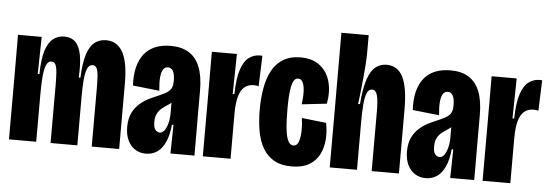

<svg xmlns="http://www.w3.org/2000/svg" viewBox="-47 -817 2767 966"><g transform="rotate(5 1337.0 -334.0)"><path d="M22.2 0V-298.8L21.7 -528H141.3L137.8 -340.3H146.2Q147.3 -415.5 160.9 -458.7Q174.5 -501.8 198.7 -520.7Q222.8 -539.5 254.5 -539.5Q290.8 -539.5 311.7 -518.3Q332.5 -497.2 340.7 -453.2Q348.8 -409.2 344.8 -340.3H353.2Q356.5 -416 370.5 -459.2Q384.5 -502.3 408.8 -520.9Q433.2 -539.5 465.8 -539.5Q497.2 -539.5 518.4 -525Q539.7 -510.5 553.1 -483.8Q566.5 -457 572.6 -418.7Q578.7 -380.3 578.7 -331.8V0H440.2V-293.2Q440.2 -331.7 438.2 -357.4Q436.2 -383.2 429.7 -395.9Q423.2 -408.7 409.5 -408.7Q391.3 -408.7 382.2 -387.2Q373.2 -365.8 370.3 -328Q367.5 -290.2 367.5 -241.7V0H232.3V-293.3Q232.3 -331.7 230.3 -357.2Q228.3 -382.8 221.9 -395.8Q215.5 -408.7 201.8 -408.7Q183.7 -408.7 174.6 -386.5Q165.5 -364.3 162.7 -325.2Q159.8 -286.2 159.8 -235V0Z M714.3 11.7Q683.5 11.7 659.8 -3.4Q636.2 -18.5 622.8 -46.6Q609.3 -74.7 609.3 -113.7Q609.3 -157.2 624.1 -186.5Q638.8 -215.8 662.2 -235.2Q685.5 -254.7 711.7 -266.8Q737.8 -279 759.8 -288.2Q785.8 -299.2 799.4 -309.5Q813 -319.8 817.8 -333.1Q822.7 -346.3 822.7 -366.3Q822.7 -398.5 813.8 -414.6Q804.8 -430.7 787.8 -430.7Q772.7 -430.7 763.8 -417.2Q754.8 -403.8 752.5 -377Q750.2 -350.2 754.3 -309.5L620.2 -324.2Q617 -376.2 627 -416.5Q637 -456.8 658.9 -484.3Q680.8 -511.8 714.6 -525.7Q748.3 -539.5 793.5 -539.5Q847.7 -539.5 884.5 -516.7Q921.3 -493.8 939.9 -447.2Q958.5 -400.5 958.5 -327V-201.8Q958.7 -168.3 958.8 -134.7Q958.8 -101 958.9 -67.3Q959 -33.7 959 0H837.7Q838.5 -36.3 839.2 -72.2Q839.8 -108.2 840.5 -144.5H832.5Q827.8 -92.7 812.2 -57.7Q796.5 -22.7 771.7 -5.5Q746.8 11.7 714.3 11.7ZM774.2 -100.2Q785.5 -100.2 794.2 -109Q803 -117.8 808.9 -132.9Q814.8 -148 817.8 -165.4Q820.8 -182.8 820.8 -199.3V-263L843.8 -279.5Q835.8 -267.2 825.2 -258.2Q814.5 -249.2 802.9 -241.8Q791.3 -234.5 780.6 -226.4Q769.8 -218.3 761.7 -208.8Q753.5 -199.2 748.2 -185.1Q743 -171 743 -151.3Q743 -122.2 752.9 -111.2Q762.8 -100.2 774.2 -100.2Z M1001.2 0V-287.5L1000.7 -528H1127.2L1123.8 -325.7H1132.2Q1133.7 -406 1148.8 -450.5Q1163.8 -495 1188.6 -512.8Q1213.3 -530.5 1242.7 -530.5Q1246.3 -530.5 1249.2 -530.5Q1252.2 -530.5 1255.8 -529.5L1250.3 -375.7Q1245.2 -377.3 1238.8 -378.2Q1232.5 -379 1225.7 -379Q1197.8 -379 1179 -363.5Q1160.2 -348 1150.8 -314.8Q1141.3 -281.7 1141.3 -226.5V0Z M1449.8 11.7Q1397.2 11.7 1361.8 -8.2Q1326.3 -28.2 1305.2 -64.3Q1284 -100.5 1275 -149.8Q1266 -199.2 1266 -258Q1266 -317.3 1275 -368.2Q1284 -419.2 1304.7 -457.2Q1325.3 -495.2 1360.8 -516.9Q1396.3 -538.7 1448.3 -538.7Q1510.2 -538.7 1547.6 -508.3Q1585 -478 1598.1 -428.2Q1611.2 -378.3 1599.8 -318.2L1474.2 -304Q1479.3 -340.8 1478.1 -369.5Q1476.8 -398.2 1469 -414.8Q1461.2 -431.3 1445 -431.3Q1432.8 -431.3 1425 -420.2Q1417.2 -409.2 1412.7 -388.3Q1408.2 -367.5 1406.4 -338.6Q1404.7 -309.7 1404.7 -274.2Q1404.7 -212 1409.2 -172.1Q1413.8 -132.2 1424 -113Q1434.2 -93.8 1449.7 -93.8Q1468.5 -93.8 1476.5 -116.1Q1484.5 -138.3 1485.1 -171.2Q1485.7 -204.2 1481 -235.5L1604.3 -221.7Q1613.2 -179 1610.1 -137.6Q1607 -96.2 1589.8 -62.3Q1572.5 -28.5 1538.3 -8.4Q1504.2 11.7 1449.8 11.7Z M1642.2 0V-296.3L1641.7 -680H1779.5V-588.3Q1779.5 -565.5 1777.1 -531.7Q1774.7 -497.8 1771.2 -460.4Q1767.7 -423 1763.8 -388.7Q1759.8 -354.3 1756.8 -330.5H1766Q1772.3 -411.3 1787.8 -456.7Q1803.3 -502 1827.2 -520.8Q1851.2 -539.5 1882.5 -539.5Q1938.5 -539.5 1965.1 -487.3Q1991.7 -435.2 1991.7 -321.8V0H1854V-299.5Q1854 -358 1846.6 -383.3Q1839.2 -408.7 1821 -408.7Q1803.5 -408.7 1794.8 -388.7Q1786 -368.7 1782.9 -331.1Q1779.8 -293.5 1779.8 -241.2V0Z M2127.3 11.7Q2096.5 11.7 2072.8 -3.4Q2049.2 -18.5 2035.8 -46.6Q2022.3 -74.7 2022.3 -113.7Q2022.3 -157.2 2037.1 -186.5Q2051.8 -215.8 2075.2 -235.2Q2098.5 -254.7 2124.7 -266.8Q2150.8 -279 2172.8 -288.2Q2198.8 -299.2 2212.4 -309.5Q2226 -319.8 2230.8 -333.1Q2235.7 -346.3 2235.7 -366.3Q2235.7 -398.5 2226.8 -414.6Q2217.8 -430.7 2200.8 -430.7Q2185.7 -430.7 2176.8 -417.2Q2167.8 -403.8 2165.5 -377Q2163.2 -350.2 2167.3 -309.5L2033.2 -324.2Q2030 -376.2 2040 -416.5Q2050 -456.8 2071.9 -484.3Q2093.8 -511.8 2127.6 -525.7Q2161.3 -539.5 2206.5 -539.5Q2260.7 -539.5 2297.5 -516.7Q2334.3 -493.8 2352.9 -447.2Q2371.5 -400.5 2371.5 -327V-201.8Q2371.7 -168.3 2371.8 -134.7Q2371.8 -101 2371.9 -67.3Q2372 -33.7 2372 0H2250.7Q2251.5 -36.3 2252.2 -72.2Q2252.8 -108.2 2253.5 -144.5H2245.5Q2240.8 -92.7 2225.2 -57.7Q2209.5 -22.7 2184.7 -5.5Q2159.8 11.7 2127.3 11.7ZM2187.2 -100.2Q2198.5 -100.2 2207.2 -109Q2216 -117.8 2221.9 -132.9Q2227.8 -148 2230.8 -165.4Q2233.8 -182.8 2233.8 -199.3V-263L2256.8 -279.5Q2248.8 -267.2 2238.2 -258.2Q2227.5 -249.2 2215.9 -241.8Q2204.3 -234.5 2193.6 -226.4Q2182.8 -218.3 2174.7 -208.8Q2166.5 -199.2 2161.2 -185.1Q2156 -171 2156 -151.3Q2156 -122.2 2165.9 -111.2Q2175.8 -100.2 2187.2 -100.2Z M2414.2 0V-287.5L2413.7 -528H2540.2L2536.8 -325.7H2545.2Q2546.7 -406 2561.8 -450.5Q2576.8 -495 2601.6 -512.8Q2626.3 -530.5 2655.7 -530.5Q2659.3 -530.5 2662.2 -530.5Q2665.2 -530.5 2668.8 -529.5L2663.3 -375.7Q2658.2 -377.3 2651.8 -378.2Q2645.5 -379 2638.7 -379Q2610.8 -379 2592 -363.5Q2573.2 -348 2563.8 -314.8Q2554.3 -281.7 2554.3 -226.5V0Z"/></g></svg>

Font: Bricolage Grotesque 96pt ExtraBold Condensed
Style: Regular
Weight: 800
Width: 3
Version: Version 1.001;gftools[0.9.33.dev8+g029e19f]